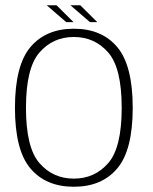

<svg xmlns="http://www.w3.org/2000/svg" viewBox="-20 -708 582 732"><path d="M261.5 4Q368 4 427 -65.8Q486 -135.5 486 -297Q486 -458.5 427 -528.5Q368 -598.5 261.5 -598.5Q155 -598.5 96 -528.5Q37 -458.5 37 -297Q37 -135.5 96 -65.8Q155 4 261.5 4ZM261.5 -27Q182 -27 130.5 -86Q79 -145 79 -297Q79 -449 130.5 -508Q182 -567 261.5 -567Q341 -567 392.5 -508Q444 -449 444 -297Q444 -145 392.5 -86Q341 -27 261.5 -27ZM323 -623.5H351L286 -688H248.5ZM232.5 -623.5H260.5L195.5 -688H158Z"/></svg>

Font: Anybody Thin ExtraLight
Style: Regular
Weight: 250
Version: Version 1.113;gftools[0.9.25]